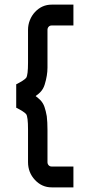

<svg xmlns="http://www.w3.org/2000/svg" viewBox="-20 -685 367 829"><path d="M136 -272 134 -270Q138 -267 144 -262Q150 -257 153 -254Q166 -241 172 -223.5Q178 -206 182 -183Q185 -158 185 -123V15Q185 23 190 28.5Q195 34 203 34H297V124H203Q161 124 131 92Q101 60 101 15V-126Q101 -181 93 -192Q88 -198 77 -205Q66 -212 50 -220V-321Q66 -329 77 -336Q88 -343 93 -349Q101 -360 101 -415V-556Q101 -578 109 -598Q117 -618 131 -633Q161 -665 203 -665H297V-575H203Q195 -575 190 -569.5Q185 -564 185 -556V-393Q185 -359 173 -320Q167 -300 153 -286Q145 -278 136 -272Z"/></svg>

Font: Sulphur Point
Style: Bold
Weight: 700
Designer: Noponies / Dale Sattler
Foundry: Noponies
Version: Version 1.000; ttfautohint (v1.8)